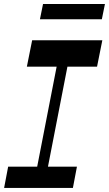

<svg xmlns="http://www.w3.org/2000/svg" viewBox="-21 -929 538 949"><path d="M144.5 -11.3 281.5 -715.3H334.8L197.8 -11.3ZM-0.7 0 19.3 -105.3H359.3L339.3 0ZM111.8 -599.5 137.9 -730H484.8L458.7 -599.5ZM176.4 -833.9 191.7 -909.1H497.7L482.4 -833.9Z"/></svg>

Font: Savate ExtraLight
Style: Italic
Weight: 200
Italic angle: -11°
Designer: Max Esnée
Foundry: Plomb Type
Version: Version 2.000